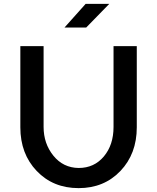

<svg xmlns="http://www.w3.org/2000/svg" viewBox="-20 -946 811 991"><path d="M566 -291V-708H686V-289Q686 -152 601.5 -63.5Q517 25 386 25Q254 25 169.5 -63.5Q85 -152 85 -289V-708H205V-291Q205 -205 255.5 -142.5Q306 -80 386 -79Q466 -79 516 -138.5Q566 -198 566 -291ZM544 -926 425 -804H313L422 -926Z"/></svg>

Font: Metropolitano Medium
Style: Regular
Weight: 500
Designer: Fonts by Alex Slobzheninov & Chris M. Simpson / Changes by Cristiano Sobral
Foundry: Fonts by Alex Slobzheninov & Chris M. Simpson / Changes by Cristiano Sobral
Version: Version 1.00;August 30, 2020;FontCreator 13.0.0.2681 64-bit